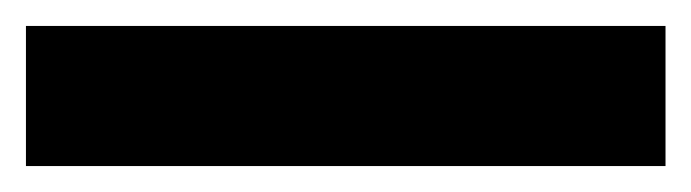

<svg xmlns="http://www.w3.org/2000/svg" viewBox="-23 -981 533 148"><path d="M490 -853V-961H-3V-853Z"/></svg>

Font: Noto Sans Kannada UI Condensed ExtraBold
Style: Regular
Weight: 800
Width: 3
Designer: Jelle Bosma - Monotype Design Team
Foundry: Monotype Imaging Inc.
Version: Version 2.005